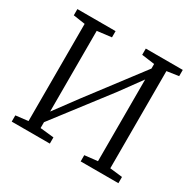

<svg xmlns="http://www.w3.org/2000/svg" viewBox="-160 -919 1114 1095"><g transform="rotate(30 397.0 -371.5)"><path d="M45.5 0V-41L127 -50.5V-690.5L49 -702V-743H300.5V-702L206.5 -690.5V-159L318 -309.5L584.5 -660.5V-690.5L499.5 -702V-743H743V-702L665.5 -690.5V-50.5L748 -41V0H499.5V-41L584.5 -50.5V-588.5L482.5 -448.5L206.5 -89V-50.5L296.5 -41V0Z"/></g></svg>

Font: Merriweather 28pt Light
Style: Regular
Weight: 300
Version: Version 2.100